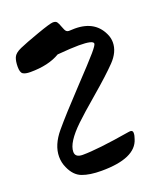

<svg xmlns="http://www.w3.org/2000/svg" viewBox="-136 -877 738 895"><g transform="rotate(-20 233.0 -430.0)"><path d="M321 -732Q426 -732 460 -645Q466 -628 466 -611Q466 -564 424 -520.5Q382 -477 303.5 -410Q225 -343 193 -312Q118 -240 118 -194Q118 -166 155 -166Q229 -166 391 -193L400 -194Q413 -194 413 -181Q413 -168 407 -152Q381 -66 212 -66Q154 -66 117 -80Q80 -94 60 -140Q48 -166 48 -195Q48 -253 97.5 -312Q147 -371 239 -468.5Q331 -566 357 -596.5Q383 -627 383 -635Q383 -652 312 -652Q275 -652 205 -646Q148 -612 58 -612Q33 -612 21.5 -619.5Q10 -627 10 -655Q10 -683 17.5 -701Q25 -719 55.5 -732.5Q86 -746 153.5 -770Q221 -794 235 -794Q249 -794 254.5 -786.5Q260 -779 266 -762L273 -745Q279 -731 292 -731Z"/></g></svg>

Font: Ma Shan Zheng
Style: Regular
Weight: 400
Designer: ZhongQi
Foundry: ZhongQi
Version: Version 2.001